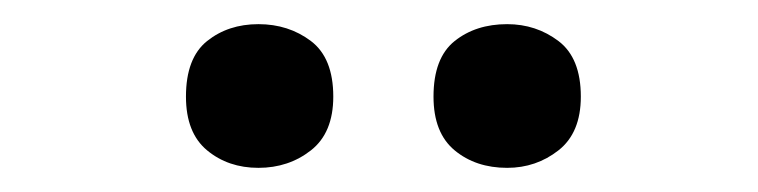

<svg xmlns="http://www.w3.org/2000/svg" viewBox="-20 -764 628 159"><path d="M134 -684Q134 -716 151.5 -730Q169 -744 194 -744Q219 -744 237.5 -730Q256 -716 256 -684Q256 -654 237.5 -639.5Q219 -625 194 -625Q169 -625 151.5 -639.5Q134 -654 134 -684ZM339 -684Q339 -716 356.5 -730Q374 -744 400 -744Q424 -744 442.5 -730Q461 -716 461 -684Q461 -654 442.5 -639.5Q424 -625 400 -625Q374 -625 356.5 -639.5Q339 -654 339 -684Z"/></svg>

Font: Noto Sans Lao Looped SemiBold
Style: Regular
Weight: 600
Designer: Mark Frömberg, Ben Mitchell
Foundry: The Fontpad Ltd
Version: Version 1.002; ttfautohint (v1.8.4.7-5d5b)